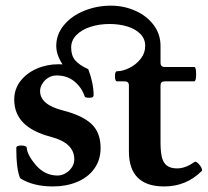

<svg xmlns="http://www.w3.org/2000/svg" viewBox="-20 -654 741 685"><path d="M51.8 -18.1Q38.1 -50.3 38.1 -126Q38.1 -134.8 55.2 -134.8Q74.7 -134.8 75.2 -127Q77.6 -100.6 107.9 -64.9Q140.1 -27.8 185.1 -27.8Q200.2 -27.8 214.1 -35.9Q228 -43.9 236.6 -57.4Q245.1 -70.8 245.1 -85Q245.1 -114.7 224.4 -134.8Q203.6 -154.8 161.1 -166Q95.7 -183.1 63.2 -216.1Q30.8 -249 30.8 -298.8Q30.8 -335.9 52.7 -364.5Q74.7 -393.1 110.8 -408.9Q147 -424.8 189 -424.8Q198.2 -424.8 203.1 -424.3Q180.7 -458.5 180.7 -490.2Q180.7 -531.7 208.3 -564.7Q235.8 -597.7 280.8 -615.7Q325.7 -633.8 375 -633.8Q421.9 -633.8 462.6 -615.7Q503.4 -597.7 528.1 -564.9Q552.7 -532.2 552.7 -490.2V-430.2Q552.7 -415 567.9 -415H672.9Q679.7 -415 679.7 -389.6Q679.7 -363.8 672.9 -363.8H567.9Q552.7 -363.8 552.7 -349.1V-146Q552.7 -112.8 557.6 -93Q562.5 -73.2 575.4 -63.2Q588.4 -53.2 611.8 -53.2Q641.6 -53.2 672.9 -75.7Q675.3 -77.1 676.3 -77.1Q682.6 -77.1 691.7 -65.9Q700.7 -54.7 700.7 -47.4Q700.7 -44.9 699.7 -43.9Q644.5 11.2 565.9 11.2Q439.9 11.2 439.9 -113.8V-349.1Q439.9 -363.8 424.8 -363.8H397.9Q390.1 -363.8 390.1 -381.8Q390.1 -399.9 397.9 -399.9Q417.5 -399.9 441.2 -411.4Q464.8 -422.9 481.4 -443.6Q498 -464.4 498 -490.7Q498 -515.6 480.5 -533.2Q462.9 -550.8 434.1 -559.6Q405.3 -568.4 371.1 -568.4Q333.5 -568.4 302.2 -558.1Q271 -547.9 252.4 -528.8Q233.9 -509.8 233.9 -484.4Q233.9 -455.6 248.5 -438.5Q263.2 -421.4 294.9 -407.2Q314 -356.9 314 -314Q314 -305.2 298.8 -305.2Q282.7 -305.2 282.2 -310.1Q271 -342.8 245.1 -363.8Q219.2 -384.8 182.1 -384.8Q165.5 -384.8 152.1 -376.5Q138.7 -368.2 130.9 -355.2Q123 -342.3 123 -329.1Q123 -280.3 205.1 -259.8Q273.9 -242.2 306.4 -211.7Q338.9 -181.2 338.9 -126Q338.9 -83.5 316.4 -52.2Q293.9 -21 255.1 -4.9Q216.3 11.2 168.9 11.2Q98.1 11.2 51.8 -18.1Z"/></svg>

Font: JuniusX
Style: Bold
Weight: 700
Designer: Peter S. Baker
Foundry: Briery Creek Software
Version: Version 1.004